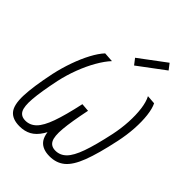

<svg xmlns="http://www.w3.org/2000/svg" viewBox="-242 -955 1085 1085"><g transform="rotate(45 300.0 -413.0)"><path d="M356 14Q300 14 273.5 -17.5Q247 -49 249.5 -123.5Q252 -198 279 -326L328 -322Q305 -211 299.5 -148Q294 -85 308 -58.5Q322 -32 357 -32Q394 -32 421.5 -59.5Q449 -87 472 -151.5Q495 -216 519 -328Q531 -385 534 -440.5Q537 -496 531 -543Q525 -590 509 -620L562 -616Q576 -588 581.5 -541.5Q587 -495 583.5 -438Q580 -381 567 -320Q540 -193 512 -120Q484 -47 447 -16.5Q410 14 356 14ZM116 14Q59 14 33 -17.5Q7 -49 9.5 -124Q12 -199 39 -328Q52 -387 72 -443.5Q92 -500 116.5 -546Q141 -592 167 -620L225 -616Q197 -586 170 -539Q143 -492 121.5 -435.5Q100 -379 87 -320Q64 -210 59 -147Q54 -84 68 -58Q82 -32 117 -32Q154 -32 181.5 -59.5Q209 -87 232 -151Q255 -215 279 -326L328 -322Q307 -226 286.5 -161Q266 -96 241.5 -57.5Q217 -19 186.5 -2.5Q156 14 116 14ZM331 -687 304 -722 462 -840 489 -805Z"/></g></svg>

Font: Victor Mono Thin
Style: Italic
Weight: 100
Italic angle: -12°
Monospace: yes
Designer: Rune Bjørnerås
Version: Version 1.561;gftools[0.9.30]